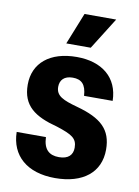

<svg xmlns="http://www.w3.org/2000/svg" viewBox="-85 -799 628 866"><g transform="rotate(10 229.0 -366.0)"><path d="M173 -597H285L376 -742H231ZM228 10C356 10 433 -52 433 -156C433 -248 384 -293 270 -324C205 -342 171 -356 171 -398C171 -429 190 -450 229 -450C269 -450 290 -430 293 -378H424C422 -485 346 -545 231 -545C108 -545 34 -483 34 -384C34 -287 93 -247 197 -220C268 -197 292 -183 292 -140C292 -107 272 -86 229 -86C184 -86 158 -109 156 -165H22C24 -57 99 10 228 10Z"/></g></svg>

Font: Mona Sans SemiCondensed
Style: Bold
Weight: 700
Width: 4
Designer: Deni Anggara
Foundry: GitHub
Version: Version 2.000